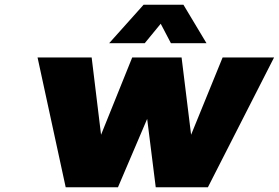

<svg xmlns="http://www.w3.org/2000/svg" viewBox="-20 -789 1175 809"><path d="M138.2 -546.9H366.2L405.8 -221.2L537.1 -546.9H745.1L785.2 -221.2L918 -546.9H1134.8L856 0H636.2L600.1 -288.1L477.1 0H256.8ZM439.9 -606.9 585 -769H752.9L850.1 -606.9H700.2L657.2 -689L589.8 -606.9Z"/></svg>

Font: Trueno Black
Style: Italic
Weight: 900
Designer: Julieta Ulanovsky
Foundry: Julieta Ulanovsky
Version: Version 3.001b | FøM Fix